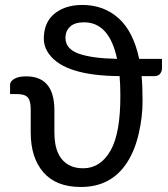

<svg xmlns="http://www.w3.org/2000/svg" viewBox="-20 -744 677 772"><path d="M243.2 -591.8Q243.2 -547.4 296.4 -528.3Q349.6 -509.3 450.7 -507.3Q419.4 -654.3 317.9 -654.3Q280.3 -654.3 261.7 -636.7Q243.2 -619.1 243.2 -591.8ZM553.2 -338.9Q553.7 -276.4 538.1 -208Q522.5 -139.6 491.7 -91.8Q427.7 8.3 304.7 7.8Q206.1 7.8 154.8 -50.8Q103.5 -109.4 103.5 -211.4V-304.7Q103.5 -337.9 92.3 -351.6Q81.1 -365.2 50.8 -365.7H20.5V-403.8Q20.5 -416.5 37.1 -426.8Q53.7 -437 85.4 -437Q196.8 -437 198.7 -304.7V-211.4Q198.7 -108.4 261.7 -78.1Q283.2 -67.4 314.5 -67.4Q383.8 -67.4 424.3 -138.2Q464.8 -209 463.9 -361.8Q463.9 -401.9 460.9 -438Q241.7 -439.5 178.2 -525.4Q156.2 -554.7 156.2 -588.9Q156.7 -683.1 245.6 -714.4Q274.4 -724.1 311 -724.1Q397 -724.1 456.5 -670.9Q516.1 -617.7 539.6 -507.3H631.3V-469.2Q631.3 -457.5 624 -447.8Q616.7 -438 600.6 -438H549.3Q553.2 -401.4 553.2 -338.9Z"/></svg>

Font: Lato-Medium
Style: Regular
Weight: 500
Designer: Lukasz Dziedzic
Foundry: tyPoland Lukasz Dziedzic
Version: Version 2.006; 2014-01-15